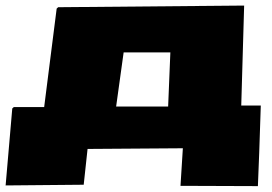

<svg xmlns="http://www.w3.org/2000/svg" viewBox="-31 -522 959 676"><path d="M818.4 -150.4H887.2Q881.3 38.6 877 133.3L604.5 132.3L612.8 0L277.3 2.4L263.7 128.4L-11.2 130.9L12.2 -140.1L17.6 -145H124.5L168.5 -491.7L173.8 -496.6L828.6 -502.4ZM404.3 -337.4 377.9 -147H561L568.8 -337.4Z"/></svg>

Font: Seymour One
Style: Regular
Weight: 400
Designer: Vernon Adams
Foundry: Vernon Adams
Version: Version 1.100; ttfautohint (v1.8.4.7-5d5b);gftools[0.9.33]